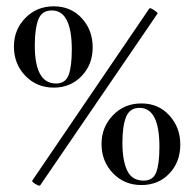

<svg xmlns="http://www.w3.org/2000/svg" viewBox="-20 -580 614 607"><path d="M24 -433Q24 -486 60 -523Q96 -560 150 -560Q204 -560 238.5 -522.5Q273 -485 273 -430Q273 -376 238 -339.5Q203 -303 150 -303Q96 -303 60 -340.5Q24 -378 24 -433ZM105 7Q100 7 90 0.5Q80 -6 82 -9L452 -553L454 -554Q459 -554 469.5 -546.5Q480 -539 478 -537L107 6ZM207 -423Q207 -547 144 -547Q112 -547 101 -518Q90 -489 90 -436Q90 -316 157 -316Q187 -316 197 -343Q207 -370 207 -423ZM301 -125Q301 -178 337 -215.5Q373 -253 427 -253Q481 -253 515.5 -215Q550 -177 550 -123Q550 -68 515.5 -31.5Q481 5 427 5Q373 5 337 -32.5Q301 -70 301 -125ZM484 -116Q484 -239 421 -239Q390 -239 378.5 -210Q367 -181 367 -129Q367 -73 382 -41Q397 -9 434 -9Q464 -9 474 -35.5Q484 -62 484 -116Z"/></svg>

Font: Cormorant Upright Medium
Style: Regular
Weight: 500
Designer: Christian Thalmann (Catharsis Fonts)
Foundry: Catharsis Fonts
Version: Version 3.302